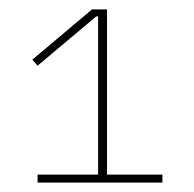

<svg xmlns="http://www.w3.org/2000/svg" viewBox="-20 -718 413 409"><path d="M60 -329V-346H189V-683H185L60 -578L49 -591L176 -698H208V-346H326V-329Z"/></svg>

Font: IBM Plex Sans Devanagari Thin
Style: Regular
Weight: 100
Designer: Mike Abbink, Paul van der Laan, Pieter van Rosmalen, Erin McLaughlin
Foundry: Bold Monday
Version: Version 1.1